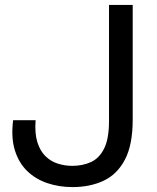

<svg xmlns="http://www.w3.org/2000/svg" viewBox="-20 -747 640 782"><path d="M275.5 15Q221 15 173.2 -1Q125.5 -17 91 -50.2Q56.5 -83.5 40.5 -135Q24.5 -186.5 33.5 -257.5H125Q121 -203.5 132.2 -167.8Q143.5 -132 165.2 -110.8Q187 -89.5 215.5 -80.5Q244 -71.5 274.5 -71.5Q316.5 -71.5 350.2 -86.8Q384 -102 404 -141.8Q424 -181.5 424 -254.5V-727H520.5V-260Q520.5 -157 488.8 -96.8Q457 -36.5 401.8 -10.8Q346.5 15 275.5 15Z"/></svg>

Font: Spline Sans Mono
Style: Regular
Weight: 400
Monospace: yes
Designer: Eben Sorkin, Mirko Velimirovic
Foundry: Sorkin Type
Version: Version 1.004